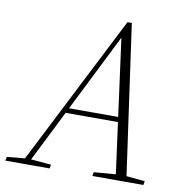

<svg xmlns="http://www.w3.org/2000/svg" viewBox="-111 -757 808 831"><g transform="rotate(10 292.5 -341.0)"><path d="M-34 0 -30 -17 56 -25H70L164 -17L161 0ZM36 0 383 -682H402L498 0H451L367 -624H375L372 -618L63 0ZM178 -249 182 -271H441V-249ZM349 0 352 -17 462 -26H481L576 -17L573 0Z"/></g></svg>

Font: Source Serif 4 48pt Light
Style: Italic
Weight: 300
Italic angle: -12°
Designer: Frank Grießhammer
Foundry: Adobe Systems Incorporated
Version: Version 4.004;hotconv 1.0.116;makeotfexe 2.5.65601